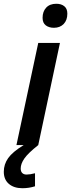

<svg xmlns="http://www.w3.org/2000/svg" viewBox="-64 -767 376 1015"><path d="M161.1 -672.9Q161.1 -706.1 180.2 -726.6Q199.2 -747.1 233.9 -747.1Q259.8 -747.1 275.9 -734.1Q292 -721.2 292 -694.8Q292 -660.2 272.5 -640.1Q252.9 -620.1 221.2 -620.1Q195.3 -620.1 178.2 -632.8Q161.1 -645.5 161.1 -672.9ZM138.2 0H22.9L138.2 -540H252.9ZM138.2 0Q84 43 64.7 71Q45.4 99.1 45.4 124Q45.4 139.6 53.7 147.7Q62 155.8 76.2 155.8Q94.7 155.8 121.1 148.9V217.8Q89.4 228 54.2 228Q9.8 228 -17.1 205.1Q-43.9 182.1 -43.9 141.1Q-43.9 101.6 -20.8 68.8Q2.4 36.1 61 0Z"/></svg>

Font: Open Sans Semibold
Style: Italic
Weight: 600
Italic angle: -12°
Foundry: Ascender Corporation
Version: Version 1.10